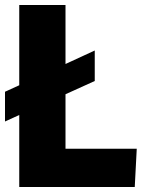

<svg xmlns="http://www.w3.org/2000/svg" viewBox="-21 -748 582 768"><path d="M-1 -262V-381L56 -407V-728H241V-492L358 -546V-424L241 -371V-153H526L518 0H56V-288Z"/></svg>

Font: Murecho ExtraBold
Style: Regular
Weight: 800
Designer: Neil Summerour
Foundry: Positype
Version: Version 1.010; ttfautohint (v1.8.3)